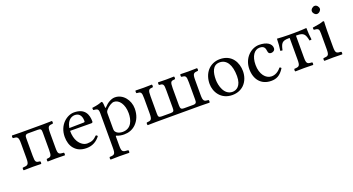

<svg xmlns="http://www.w3.org/2000/svg" viewBox="-54 -1338 4157 2264"><g transform="rotate(-20 2024.5 -206.5)"><path d="M437 -429H153C113 -429 75 -430 45 -431C39 -425 39 -404 45 -398C100 -394 113 -389 113 -307V-122C113 -40 100 -35 35 -31C29 -25 29 -4 35 2C65 1 113 0 153 0C193 0 223 1 253 2C259 -4 259 -25 253 -31C202 -36 192 -40 192 -122V-339C192 -370 195 -390 234 -390H355C392 -390 398 -379 398 -339V-122C398 -40 388 -35 336 -31C331 -25 331 -4 336 2C361 1 398 0 438 0C478 0 523 1 551 2C556 -4 556 -25 551 -31C486 -35 477 -40 477 -122V-307C477 -389 490 -394 545 -398C551 -404 551 -425 545 -431C515 -430 477 -429 437 -429Z M972 -93C935 -55 906 -39 848 -39C812 -39 770 -60 739 -111C719 -144 707 -190 707 -248L973 -246C985 -246 992 -252 992 -263C992 -347 962 -437 823 -437C736 -437 623 -354 623 -202C623 -146 637 -92 670 -54C704 -14 751 10 823 10C899 10 953 -25 993 -77C990 -87 984 -92 972 -93ZM710 -282C729 -395 799 -404 823 -404C861 -404 906 -383 906 -299C906 -290 902 -285 891 -285Z M1189 -368C1188 -398 1186 -424 1181 -434C1179 -439 1177 -442 1169 -442C1141 -431 1115 -422 1046 -413C1044 -407 1046 -391 1048 -385C1102 -380 1113 -375 1113 -317V110C1113 193 1102 198 1041 201C1035 207 1035 228 1041 234C1076 233 1113 232 1153 232C1193 232 1241 233 1274 234C1280 228 1280 207 1274 201C1203 197 1192 193 1192 110V2C1192 -11 1196 -10 1206 -6C1231 4 1261 10 1293 10C1349 10 1399 -7 1440 -46C1487 -92 1514 -154 1514 -235C1514 -341 1439 -439 1337 -439C1291 -439 1240 -409 1200 -364C1194 -358 1190 -358 1189 -368ZM1208 -331C1234 -363 1280 -393 1309 -393C1373 -393 1428 -321 1428 -208C1428 -126 1399 -24 1287 -24C1269 -24 1234 -29 1216 -45C1196 -63 1192 -69 1192 -105V-287C1192 -308 1196 -317 1208 -331Z M2298 -122V-307C2298 -389 2311 -394 2366 -398C2372 -404 2372 -425 2366 -431C2336 -430 2298 -429 2258 -429C2218 -429 2188 -430 2158 -431C2152 -425 2152 -404 2158 -398C2209 -393 2219 -389 2219 -307V-90C2219 -59 2216 -39 2177 -39H2059C2029 -39 2016 -48 2016 -90V-307C2017 -389 2024 -394 2078 -398C2083 -404 2083 -425 2078 -431C2053 -430 2016 -429 1976 -429C1936 -429 1903 -430 1878 -431C1873 -425 1873 -404 1878 -398C1928 -394 1938 -389 1937 -307V-89C1937 -52 1932 -39 1895 -39H1781C1744 -39 1738 -50 1738 -90V-307C1738 -389 1748 -394 1800 -398C1805 -404 1805 -425 1800 -431C1775 -430 1738 -429 1698 -429C1658 -429 1623 -430 1595 -431C1590 -425 1590 -404 1595 -398C1650 -394 1659 -389 1659 -307V-122C1659 -40 1646 -35 1591 -31C1585 -25 1585 -4 1591 2C1621 1 1659 0 1699 0H2258C2298 0 2336 1 2366 2C2372 -4 2372 -25 2366 -31C2311 -35 2298 -40 2298 -122Z M2442 -205C2442 -103 2510 10 2652 10C2716 10 2765 -13 2799 -46C2844 -90 2864 -153 2864 -214C2864 -318 2807 -439 2654 -439C2588 -439 2534 -412 2497 -369C2461 -326 2442 -268 2442 -205ZM2639 -404C2725 -404 2778 -326 2778 -182C2778 -56 2713 -25 2666 -25C2562 -25 2528 -151 2528 -228C2528 -315 2549 -404 2639 -404Z M3303 -91C3299 -100 3291 -104 3282 -105C3248 -61 3205 -39 3162 -39C3089 -39 3028 -113 3028 -230C3028 -340 3076 -406 3142 -406C3201 -406 3209 -371 3213 -336C3216 -309 3230 -300 3251 -300C3272 -300 3300 -313 3300 -344C3300 -399 3243 -439 3147 -439C3048 -439 2942 -350 2942 -208C2942 -79 3014 10 3140 10C3200 10 3253 -9 3303 -91Z M3515 -122C3515 -39 3504 -34 3443 -31C3437 -25 3437 -4 3443 2C3482 1 3522 0 3555 0C3589 0 3628 1 3666 2C3672 -4 3672 -25 3666 -31C3605 -34 3594 -39 3594 -122V-392H3611C3692 -392 3708 -364 3725 -283C3738 -283 3751 -287 3751 -287C3745 -333 3741 -377 3740 -435C3717 -433 3642 -429 3592 -429H3517C3467 -429 3411 -432 3371 -435C3370 -377 3366 -333 3359 -287C3359 -287 3373 -283 3386 -283C3403 -364 3418 -392 3500 -392H3515Z M3959 -122V-321C3959 -371 3963 -435 3963 -435C3963 -439 3958 -442 3950 -442C3922 -431 3882 -422 3813 -413C3811 -407 3813 -391 3815 -385C3870 -380 3880 -374 3880 -317V-122C3880 -39 3869 -36 3808 -31C3802 -25 3802 -4 3808 2C3841 1 3880 0 3920 0C3960 0 3998 1 4031 2C4037 -4 4037 -25 4031 -31C3970 -35 3959 -39 3959 -122ZM3868 -599C3868 -573 3892 -547 3916 -547C3944 -547 3968 -574 3968 -595C3968 -619 3947 -647 3920 -647C3896 -647 3868 -623 3868 -599Z"/></g></svg>

Font: Libertinus Math
Style: Regular
Weight: 400
Designer: Philipp H. Poll, Khaled Hosny
Foundry: Caleb Maclennan
Version: Version 7.050;RELEASE